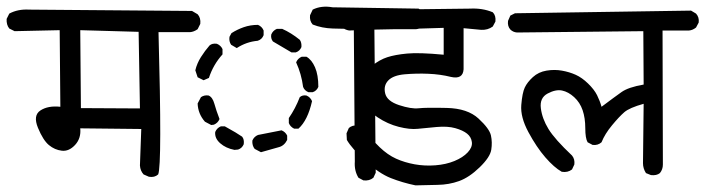

<svg xmlns="http://www.w3.org/2000/svg" viewBox="-26 -588 2127 579"><path d="M423 -55 407 -62Q397 -73 396 -89L400 -199L216 -201Q219 -171 200.5 -151Q182 -131 160.5 -133.5Q139 -136 121.5 -150.5Q104 -165 88.5 -202.5Q73 -240 96 -255Q119 -270 156 -266L154 -497L18 -494L2 -502Q-7 -513 -6 -531L2 -547Q28 -561 62 -559L553 -555L570 -545Q580 -534 578 -516L570 -500Q559 -492 547 -491H452Q463 -90 451 -62Q440 -52 423 -55ZM396 -261 392 -492 216 -497 218 -262Z M1070 -44 1055 -52Q1042 -73 1044 -101L1041 -501Q1010 -501 977.5 -502Q945 -503 917 -514Q907 -525 909 -542L917 -559Q943 -572 977 -566L1236 -562L1252 -554Q1262 -542 1260 -524L1252 -509Q1241 -501 1229 -500H1103L1107 -67L1100 -52Q1088 -42 1070 -44ZM761 -129 742 -139Q734 -149 735 -164Q740 -176 752 -181Q788 -188 823 -195Q835 -190 840 -179V-166Q831 -148 814 -144ZM681 -136Q655 -141 638 -156Q621 -171 623 -190Q628 -202 640 -207H652Q690 -186 704 -176Q711 -168 709 -153Q704 -141 692 -137ZM861 -200Q849 -206 845 -217V-232Q865 -261 878 -295Q886 -302 898 -300Q910 -295 915 -283Q902 -225 874 -200ZM611 -211 592 -221Q571 -245 570 -276L580 -295Q590 -302 603 -300Q615 -295 620.5 -275Q626 -255 636 -229Q631 -217 619 -212ZM904 -310Q892 -315 888 -326Q883 -365 867 -400Q872 -412 884 -417H898Q914 -408 924 -385Q934 -362 934 -326Q929 -314 917 -310ZM588 -346 570 -355 563 -376Q568 -397 580 -416Q592 -435 606 -451Q614 -458 628 -456Q640 -451 645 -440V-424Q617 -393 604 -353ZM853 -430 797 -463Q790 -472 792 -484Q797 -496 809 -501H825Q852 -489 878 -468Q884 -460 883 -446Q878 -434 866 -430ZM688 -443 671 -453Q664 -463 666 -477L672 -488Q689 -499 709 -506Q729 -513 752 -513Q764 -508 769 -496V-482Q764 -469 751 -465Q717 -462 688 -443Z M1227 -29Q1188 -37 1152.5 -51Q1117 -65 1076 -102.5Q1035 -140 1020 -166L1019 -186L1026 -202Q1036 -211 1054 -210L1069 -202Q1095 -167 1119 -144Q1143 -121 1168.5 -109.5Q1194 -98 1224.5 -92.5Q1255 -87 1287 -89.5Q1319 -92 1344.5 -102.5Q1370 -113 1384.5 -128.5Q1399 -144 1397 -159.5Q1395 -175 1382.5 -185Q1370 -195 1347 -201.5Q1324 -208 1290.5 -205Q1257 -202 1233.5 -199.5Q1210 -197 1176.5 -205.5Q1143 -214 1113 -234Q1083 -254 1075.5 -287Q1068 -320 1071.5 -346.5Q1075 -373 1097 -390.5Q1119 -408 1142 -415.5Q1165 -423 1201.5 -426.5Q1238 -430 1312 -423V-504Q1192 -500 1141.5 -499.5Q1091 -499 1027 -496Q1015 -498 1006 -505Q997 -516 998 -533L1006 -548Q1072 -561 1130 -560Q1188 -559 1391 -562Q1429 -564 1460 -551Q1470 -541 1468 -523L1460 -508Q1445 -497 1425 -498L1372 -503V-379Q1370 -348 1334 -356Q1302 -364 1266 -365.5Q1230 -367 1195 -364Q1160 -361 1145 -345.5Q1130 -330 1135.5 -306.5Q1141 -283 1177.5 -271Q1214 -259 1236.5 -261.5Q1259 -264 1321.5 -262.5Q1384 -261 1417 -230.5Q1450 -200 1454.5 -179.5Q1459 -159 1455.5 -136.5Q1452 -114 1420.5 -83.5Q1389 -53 1358.5 -42Q1328 -31 1293.5 -30.5Q1259 -30 1227 -29Z M1937 -60 1922 -66Q1913 -80 1913 -96L1915 -275Q1872 -263 1856.5 -249.5Q1841 -236 1819.5 -210Q1798 -184 1788 -159Q1777 -149 1761 -151L1746 -159Q1739 -171 1739 -201.5Q1739 -232 1731 -255.5Q1723 -279 1705.5 -295Q1688 -311 1669 -315Q1650 -319 1625.5 -306Q1601 -293 1605 -261.5Q1609 -230 1628 -199Q1647 -168 1699 -119Q1708 -108 1706 -92L1699 -77Q1686 -67 1668 -70Q1645 -83 1618.5 -113.5Q1592 -144 1567.5 -189.5Q1543 -235 1546 -271.5Q1549 -308 1556.5 -324Q1564 -340 1581 -355.5Q1598 -371 1622 -375Q1646 -379 1668.5 -375Q1691 -371 1710 -362.5Q1729 -354 1747.5 -336Q1766 -318 1774.5 -301Q1783 -284 1788 -266Q1828 -296 1848.5 -310.5Q1869 -325 1915 -333L1914 -494L1533 -490Q1521 -491 1513 -499Q1504 -509 1506 -525L1513 -541L1527 -548L2058 -556L2073 -547Q2083 -536 2081 -520L2073 -505Q2063 -497 2052 -496H1972L1973 -92Q1973 -77 1964 -66Q1954 -58 1937 -60Z"/></svg>

Font: NaniFont Regular
Style: Regular
Weight: 400
Designer: Nanigashitei
Version: Version 1.036